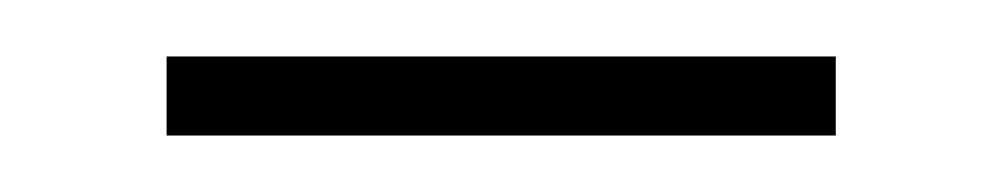

<svg xmlns="http://www.w3.org/2000/svg" viewBox="-20 -347 355 68"><path d="M39 -327V-299H276V-327Z"/></svg>

Font: Noto Serif Sinhala SemiCondensed Thin
Style: Regular
Weight: 100
Width: 4
Designer: Jelle Bosma - Monotype Design Team
Foundry: Monotype Imaging Inc.
Version: Version 2.007